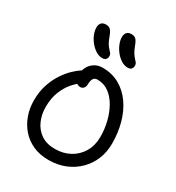

<svg xmlns="http://www.w3.org/2000/svg" viewBox="-233 -1143 1185 1293"><g transform="rotate(30 360.0 -497.0)"><path d="M344 10Q276 10 223.5 -13.5Q171 -37 134.5 -78.5Q98 -120 78.5 -174Q59 -228 59 -290Q59 -357 77 -411.5Q95 -466 123 -508.5Q151 -551 181.5 -580Q212 -609 237 -624.5Q262 -640 274 -640Q284 -640 292 -637Q300 -634 309 -621Q324 -599 313.5 -582Q303 -565 282 -551Q252 -531 221.5 -496Q191 -461 170.5 -410Q150 -359 150 -290Q150 -233 171.5 -184Q193 -135 236 -105.5Q279 -76 344 -76Q409 -76 460 -104Q511 -132 540.5 -182.5Q570 -233 570 -300Q570 -357 556.5 -414Q543 -471 516 -519Q489 -567 450.5 -595.5Q412 -624 361 -624Q338 -624 329 -607.5Q320 -591 320 -566Q320 -545 309.5 -533.5Q299 -522 284 -522Q271 -522 259.5 -529Q248 -536 240.5 -550.5Q233 -565 233 -585Q233 -619 246.5 -647Q260 -675 287 -693Q314 -711 351 -711Q425 -711 482.5 -678.5Q540 -646 580 -589Q620 -532 640.5 -457.5Q661 -383 661 -300Q661 -235 638.5 -179Q616 -123 573.5 -80.5Q531 -38 473 -14Q415 10 344 10ZM495 -795Q470 -795 446 -809.5Q422 -824 402 -848.5Q382 -873 370.5 -901Q359 -929 359 -954Q359 -977 370.5 -990.5Q382 -1004 406 -1004Q428 -1004 440.5 -992.5Q453 -981 466 -945Q477 -916 488 -899Q499 -882 509 -871.5Q519 -861 525.5 -852.5Q532 -844 532 -831Q532 -815 523 -805Q514 -795 495 -795ZM314 -765Q289 -765 265 -780Q241 -795 221 -819Q201 -843 189.5 -871Q178 -899 178 -925Q178 -947 189.5 -960.5Q201 -974 226 -974Q247 -974 259.5 -962.5Q272 -951 286 -914Q296 -885 307 -867.5Q318 -850 328 -840Q338 -830 344.5 -821.5Q351 -813 351 -801Q351 -785 342 -775Q333 -765 314 -765Z"/></g></svg>

Font: Shantell Sans
Style: Regular
Weight: 400
Designer: Stephen Nixon, Anya Danilova, Shantell Martin
Foundry: Arrow Type
Version: Version 1.008;[ac192a2d6]